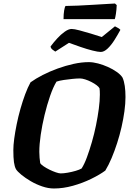

<svg xmlns="http://www.w3.org/2000/svg" viewBox="-20 -1074 744 1094"><path d="M287 0Q255 0 220 -12Q185 -24 154.5 -42Q124 -60 101.5 -78.5Q79 -97 71 -110Q63 -125 59.5 -150Q56 -175 56 -219Q56 -246 61 -283.5Q66 -321 75 -365.5Q84 -410 96.5 -454Q109 -498 123.5 -537Q138 -576 154 -605Q183 -626 223 -646.5Q263 -667 308.5 -683.5Q354 -700 399.5 -710Q445 -720 486 -720Q510 -720 538.5 -712.5Q567 -705 595 -692.5Q623 -680 645.5 -664Q668 -648 678 -632Q687 -612 691 -584Q695 -556 695 -521Q695 -484 689 -440Q683 -396 672.5 -350Q662 -304 647.5 -259Q633 -214 616 -173.5Q599 -133 580 -102Q549 -79 500 -55Q451 -31 395.5 -15.5Q340 0 287 0ZM326 -86Q342 -86 365.5 -90Q389 -94 411 -100.5Q433 -107 445 -114Q461 -139 475.5 -178.5Q490 -218 503.5 -264.5Q517 -311 527 -360Q537 -409 543 -454.5Q549 -500 549 -535Q549 -547 548.5 -556Q548 -565 547 -571Q543 -579 530.5 -588.5Q518 -598 500.5 -607Q483 -616 465.5 -621.5Q448 -627 436 -627Q418 -627 393.5 -624.5Q369 -622 344.5 -618.5Q320 -615 302 -609Q283 -578 265.5 -527.5Q248 -477 234 -419Q220 -361 212 -306Q204 -251 204 -209Q204 -192 205.5 -175.5Q207 -159 209 -145Q213 -137 228.5 -126.5Q244 -116 262.5 -107Q281 -98 298.5 -92Q316 -86 326 -86ZM554 -778Q539 -778 507 -786Q475 -794 439 -806.5Q403 -819 373 -830L295 -780Q289 -784 279.5 -791Q270 -798 268 -809Q285 -832 306 -855Q327 -878 349 -893.5Q371 -909 388 -909Q403 -909 433 -901Q463 -893 498 -882.5Q533 -872 560 -863L635 -924Q641 -920 650 -916Q659 -912 666 -904Q651 -876 632.5 -846.5Q614 -817 593.5 -797.5Q573 -778 554 -778ZM342 -965Q342 -994 345.5 -1014Q349 -1034 353 -1040Q383 -1040 424 -1042Q465 -1044 507 -1046.5Q549 -1049 583 -1051Q617 -1053 635 -1054L645 -1045Q644 -1018 640.5 -995.5Q637 -973 634 -965Z"/></svg>

Font: Texturina Medium 12pt ExtraBold
Style: Italic
Weight: 800
Italic angle: -11°
Version: Version 1.002